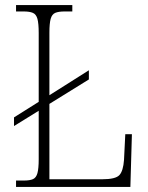

<svg xmlns="http://www.w3.org/2000/svg" viewBox="-20 -734 583 754"><path d="M43 0V-25H74Q97 -25 109.5 -30.5Q122 -36 127 -54Q132 -72 132 -109V-299L35 -239V-273L132 -334V-604Q132 -642 127 -660Q122 -678 109 -683.5Q96 -689 73 -689H43V-714H264V-689H234Q210 -689 197 -683.5Q184 -678 179 -660Q174 -642 174 -605V-360L329 -458V-422L174 -326V-30H381Q434 -30 449 -46.5Q464 -63 467 -106L472 -207H498L492 0Z"/></svg>

Font: Noto Serif Lao SemiCondensed ExtraLight
Style: Regular
Weight: 200
Width: 4
Designer: Monotype Design Team
Foundry: Monotype Imaging Inc.
Version: Version 2.003; ttfautohint (v1.8.4.7-5d5b)